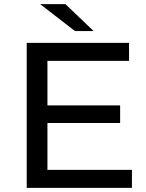

<svg xmlns="http://www.w3.org/2000/svg" viewBox="-20 -907 705 927"><path d="M617 -87V0H109V-700H603V-613H209V-398H560V-313H209V-87ZM174 -887H296L432 -757H342Z"/></svg>

Font: CMG Sans Medium
Style: Regular
Weight: 500
Designer: Julieta Ulanovsky
Foundry: Julieta Ulanovsky
Version: Version 7.200